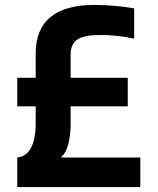

<svg xmlns="http://www.w3.org/2000/svg" viewBox="-20 -760 640 780"><path d="M50 -120Q75 -123 91.5 -139.5Q108 -156 116.5 -186.5Q125 -217 125 -260V-543Q125 -641 185 -690.5Q245 -740 362 -740Q399 -740 442.5 -736.5Q486 -733 525 -726V-603Q488 -611 452.5 -614.5Q417 -618 388 -618Q323 -618 295 -600Q267 -582 267 -538V-260Q267 -209 257 -173Q247 -137 230 -124V-120H550V0H50ZM50 -328V-444H499V-328Z"/></svg>

Font: M PLUS Code Latin Expanded
Style: Bold
Weight: 700
Width: 7
Designer: Coji Morishita
Foundry: UNDERFOREST DESIGN
Version: Version 1.002; ttfautohint (v1.8.3)